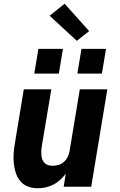

<svg xmlns="http://www.w3.org/2000/svg" viewBox="-20 -997 640 1025"><path d="M181 8Q153 8 128.5 -1.5Q104 -11 88 -30.5Q72 -50 64 -75Q56 -100 53.5 -126.5Q51 -153 53 -180.5Q55 -208 60 -235L107 -520H254L203 -216Q201 -204 200.5 -192Q200 -180 201 -168Q202 -156 206 -145.5Q210 -135 218 -127Q226 -119 237 -115.5Q248 -112 260 -112Q276 -112 292 -116.5Q308 -121 320.5 -132Q333 -143 340.5 -158Q348 -173 351 -188L406 -520H553L467 0H320L331 -70Q318 -52 301 -36.5Q284 -21 264 -11Q244 -1 223 3.5Q202 8 181 8ZM393 -604 415 -736H546L524 -604ZM163 -604 185 -736H316L294 -604ZM390 -779 245 -913 325 -977 456 -831Z"/></svg>

Font: Iosevka SS04 Hv Ex Obl
Style: Regular
Weight: 900
Width: 7
Italic angle: -9°
Monospace: yes
Designer: Belleve Invis
Foundry: Belleve Invis
Version: Version 19.0.0; ttfautohint (v1.8.4)